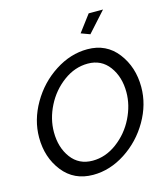

<svg xmlns="http://www.w3.org/2000/svg" viewBox="-131 -1018 984 1125"><g transform="rotate(-15 360.5 -455.5)"><path d="M491 -795 437 -815 513 -916H600ZM44 -288Q44 -394 101.5 -493.5Q159 -593 253.5 -654Q348 -715 450 -715Q565 -715 632 -628Q699 -541 699 -420Q699 -314 642 -215.5Q585 -117 491 -56Q397 5 295 5Q179 5 111.5 -81Q44 -167 44 -288ZM607 -413Q607 -506 560 -569.5Q513 -633 431 -633Q352 -633 283 -582Q214 -531 175 -453.5Q136 -376 136 -296Q136 -203 183 -139.5Q230 -76 313 -76Q392 -76 461 -127.5Q530 -179 568.5 -256.5Q607 -334 607 -413Z"/></g></svg>

Font: Raleway-v4020 Medium
Style: Italic
Weight: 500
Italic angle: -12°
Designer: Matt McInerney, Pablo Impallari, Rodrigo Fuenzalida
Foundry: Matt McInerney, Pablo Impallari, Rodrigo Fuenzalida
Version: Version 4.020;PS 004.020;hotconv 1.0.88;makeotf.lib2.5.64775